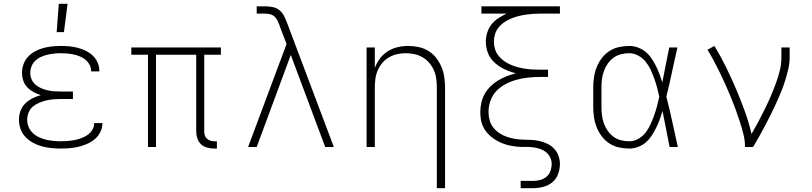

<svg xmlns="http://www.w3.org/2000/svg" viewBox="-20 -768 4240 1003"><path d="M297 8Q272 8 247.5 5.5Q223 3 199 -3.5Q175 -10 153 -22Q131 -34 113.5 -52Q96 -70 87.5 -94Q79 -118 79 -142Q79 -166 87 -188.5Q95 -211 112 -227.5Q129 -244 150 -254.5Q171 -265 193 -271Q174 -277 155.5 -287Q137 -297 122.5 -312Q108 -327 101.5 -347Q95 -367 95 -388Q95 -411 103 -433Q111 -455 127 -472Q143 -489 163.5 -500Q184 -511 206 -517Q228 -523 251 -525.5Q274 -528 297 -528Q319 -528 341.5 -526Q364 -524 385.5 -518.5Q407 -513 427.5 -503Q448 -493 464 -478Q480 -463 489.5 -442Q499 -421 499 -399V-395H456V-397Q456 -414 448 -429.5Q440 -445 426.5 -456Q413 -467 397 -473.5Q381 -480 364.5 -483.5Q348 -487 331 -488.5Q314 -490 297 -490Q279 -490 261.5 -488Q244 -486 227 -482Q210 -478 193.5 -470.5Q177 -463 164.5 -451Q152 -439 145 -422Q138 -405 138 -388Q138 -370 145 -353.5Q152 -337 165.5 -325.5Q179 -314 195.5 -307Q212 -300 229.5 -296Q247 -292 264.5 -291Q282 -290 300 -290H361V-251H300Q280 -251 261 -249.5Q242 -248 223 -243.5Q204 -239 185.5 -231.5Q167 -224 152 -211.5Q137 -199 129.5 -180.5Q122 -162 122 -143Q122 -123 129.5 -105Q137 -87 151 -73.5Q165 -60 183 -51.5Q201 -43 220 -38.5Q239 -34 258.5 -32Q278 -30 297 -30Q315 -30 333.5 -31.5Q352 -33 370 -36.5Q388 -40 405.5 -46.5Q423 -53 438 -63.5Q453 -74 462.5 -90Q472 -106 472 -125H515V-123Q515 -100 504 -78Q493 -56 475 -41Q457 -26 435.5 -16.5Q414 -7 391 -1.5Q368 4 344.5 6Q321 8 297 8ZM276 -600 287 -748H333L314 -600Z M1113 8H1098Q1080 8 1061.5 3Q1043 -2 1030 -14.5Q1017 -27 1011 -45Q1005 -63 1005 -81V-482H795V0H753V-482H666V-520H1134V-482H1047V-81Q1047 -71 1050 -61Q1053 -51 1060.5 -44Q1068 -37 1078 -33.5Q1088 -30 1098 -30H1113Z M1321 0H1276L1477 -538L1441 -632V-634Q1436 -646 1430.5 -658.5Q1425 -671 1415 -680.5Q1405 -690 1391.5 -693.5Q1378 -697 1365 -697H1321V-735H1365Q1385 -735 1405 -731Q1425 -727 1440.5 -714Q1456 -701 1465 -682.5Q1474 -664 1481 -645L1724 0H1679L1499 -481Z M2262 215V-310Q2262 -333 2259 -356Q2256 -379 2247 -400Q2238 -421 2223 -439Q2208 -457 2188 -468.5Q2168 -480 2145.5 -485Q2123 -490 2100 -490Q2077 -490 2054.5 -485Q2032 -480 2012 -468.5Q1992 -457 1977 -439Q1962 -421 1953 -400Q1944 -379 1941 -356Q1938 -333 1938 -310V0H1895V-520H1938V-413Q1948 -440 1965 -462.5Q1982 -485 2005.5 -500Q2029 -515 2057 -521.5Q2085 -528 2113 -528Q2141 -528 2168 -522Q2195 -516 2218.5 -501.5Q2242 -487 2259 -465Q2276 -443 2286.5 -417.5Q2297 -392 2301 -365Q2305 -338 2305 -310V215Z M2700 215V177H2765Q2784 177 2802.5 172Q2821 167 2835 155Q2849 143 2855.5 125Q2862 107 2862 88Q2862 70 2853.5 53Q2845 36 2830 25Q2815 14 2797 8.5Q2779 3 2760.5 1Q2742 -1 2723.5 -0.5Q2705 0 2686.5 -1.5Q2668 -3 2649.5 -6.5Q2631 -10 2613.5 -16Q2596 -22 2579.5 -31Q2563 -40 2548.5 -51.5Q2534 -63 2522 -77.5Q2510 -92 2502.5 -109Q2495 -126 2492 -144.5Q2489 -163 2489 -182Q2489 -207 2494.5 -231.5Q2500 -256 2512.5 -278Q2525 -300 2543 -317.5Q2561 -335 2582.5 -348Q2604 -361 2627.5 -370Q2651 -379 2675 -385Q2655 -390 2635.5 -397.5Q2616 -405 2598 -415.5Q2580 -426 2564.5 -440Q2549 -454 2538.5 -471.5Q2528 -489 2523 -509.5Q2518 -530 2518 -550Q2518 -575 2525.5 -598.5Q2533 -622 2548 -641Q2563 -660 2584 -673.5Q2605 -687 2627 -697H2495V-735H2905V-697H2802Q2783 -697 2763 -695.5Q2743 -694 2723.5 -691Q2704 -688 2685 -683Q2666 -678 2647.5 -670Q2629 -662 2613 -651Q2597 -640 2584.5 -624.5Q2572 -609 2566 -589.5Q2560 -570 2560 -550Q2560 -531 2566 -511.5Q2572 -492 2584.5 -476.5Q2597 -461 2613 -449.5Q2629 -438 2647.5 -430Q2666 -422 2685 -417Q2704 -412 2723.5 -409Q2743 -406 2763 -405Q2783 -404 2802 -404H2843V-366H2802Q2772 -366 2741.5 -363Q2711 -360 2681 -352Q2651 -344 2623.5 -330Q2596 -316 2574.5 -294Q2553 -272 2542.5 -242.5Q2532 -213 2532 -182Q2532 -160 2538 -139Q2544 -118 2557.5 -101Q2571 -84 2589.5 -72Q2608 -60 2628.5 -53Q2649 -46 2670.5 -42.5Q2692 -39 2713.5 -38.5Q2735 -38 2757 -37Q2779 -36 2800 -31Q2821 -26 2840.5 -16.5Q2860 -7 2875 9Q2890 25 2897.5 46Q2905 67 2905 88Q2905 115 2895.5 141Q2886 167 2865.5 184Q2845 201 2818.5 208Q2792 215 2765 215Z M3267 8Q3240 8 3213 2Q3186 -4 3163 -19Q3140 -34 3123.5 -56Q3107 -78 3097 -103Q3087 -128 3083 -155.5Q3079 -183 3079 -210V-310Q3079 -337 3083 -364.5Q3087 -392 3097 -417Q3107 -442 3123.5 -464Q3140 -486 3163 -501Q3186 -516 3213 -522Q3240 -528 3267 -528Q3290 -528 3312 -520Q3334 -512 3352 -497.5Q3370 -483 3383 -463.5Q3396 -444 3406.5 -423.5Q3417 -403 3425 -381.5Q3433 -360 3440 -338Q3449 -384 3458 -429.5Q3467 -475 3476 -520H3519Q3504 -456 3490.5 -391.5Q3477 -327 3461 -263Q3478 -198 3492 -132Q3506 -66 3521 0H3478Q3469 -47 3459.5 -94Q3450 -141 3441 -188Q3434 -165 3426 -143Q3418 -121 3407.5 -100Q3397 -79 3384 -59Q3371 -39 3353.5 -24Q3336 -9 3313.5 -0.5Q3291 8 3267 8ZM3267 -30Q3292 -30 3315 -43Q3338 -56 3353 -76Q3368 -96 3378.5 -119Q3389 -142 3397.5 -166Q3406 -190 3412.5 -214.5Q3419 -239 3424 -263Q3419 -287 3412.5 -311Q3406 -335 3397.5 -358.5Q3389 -382 3378.5 -404.5Q3368 -427 3352.5 -446Q3337 -465 3314.5 -477.5Q3292 -490 3267 -490Q3245 -490 3223.5 -484.5Q3202 -479 3184.5 -466Q3167 -453 3154.5 -435Q3142 -417 3134.5 -396Q3127 -375 3124.5 -353.5Q3122 -332 3122 -310V-210Q3122 -188 3124.5 -166.5Q3127 -145 3134.5 -124Q3142 -103 3154.5 -85Q3167 -67 3184.5 -54Q3202 -41 3223.5 -35.5Q3245 -30 3267 -30Z M3872 0Q3872 -34 3863.5 -67.5Q3855 -101 3844.5 -133.5Q3834 -166 3822 -198.5Q3810 -231 3797 -262.5Q3784 -294 3770 -325.5Q3756 -357 3741 -387.5Q3726 -418 3710 -448.5Q3694 -479 3676 -508L3712 -528Q3745 -474 3772.5 -418Q3800 -362 3824.5 -304.5Q3849 -247 3870.5 -188Q3892 -129 3906 -68Q3924 -99 3941 -131Q3958 -163 3974 -195.5Q3990 -228 4004.5 -261Q4019 -294 4031.5 -328Q4044 -362 4053 -397Q4062 -432 4062 -468V-520H4105V-468Q4105 -436 4097.5 -405Q4090 -374 4080.5 -343.5Q4071 -313 4058.5 -283.5Q4046 -254 4033 -225Q4020 -196 4005.5 -167.5Q3991 -139 3976.5 -111Q3962 -83 3946 -55Q3930 -27 3914 0Z"/></svg>

Font: Iosevka Aile Extralight
Style: Regular
Weight: 200
Designer: Belleve Invis
Foundry: Belleve Invis
Version: Version 31.1.0; ttfautohint (v1.8.4)